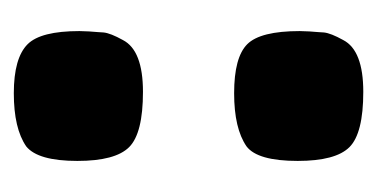

<svg xmlns="http://www.w3.org/2000/svg" viewBox="-154 -391 546 278"><g transform="rotate(-90 119.0 -252.0)"><path d="M46 -487Q25 -470 25 -413Q25 -358 45 -338Q65 -318 125 -318Q185 -318 200 -347Q210 -365 211 -375Q211 -378 211.5 -383Q212 -388 212.5 -396Q213 -404 213 -410Q213 -466 194 -485Q174 -505 123 -505Q72 -505 46 -487ZM123 -186Q72 -186 46 -168Q25 -152 25 -94Q25 -39 45 -19Q65 1 125 1Q185 1 200 -28Q210 -46 211 -56Q211 -59 211.5 -64Q212 -69 212.5 -77Q213 -85 213 -91Q213 -148 194 -167Q175 -186 123 -186Z"/></g></svg>

Font: FredokaOneMacrons
Style: Regular
Weight: 500
Designer: ""
Foundry: ""
Version: ""